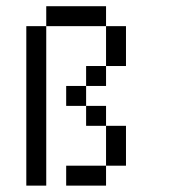

<svg xmlns="http://www.w3.org/2000/svg" viewBox="-20 -582 540 602"><path d="M187.5 -312.5H250V-250H187.5ZM250 -375H312.5V-312.5H250ZM250 -250H312.5V-187.5H250ZM62.5 -500H125V0H62.5ZM312.5 -187.5H375V-62.5H312.5ZM187.5 -62.5H312.5V0H187.5ZM312.5 -500H375V-375H312.5ZM125 -562.5H312.5V-500H125Z"/></svg>

Font: Pixel Operator Mono
Style: Regular
Weight: 400
Monospace: yes
Designer: Jayvee Enaguas (HarvettFox96)
Version: 2016.04.25